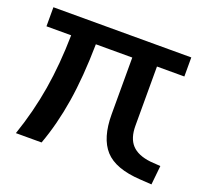

<svg xmlns="http://www.w3.org/2000/svg" viewBox="-95 -618 794 738"><g transform="rotate(20 302.0 -248.5)"><path d="M35 0Q70 -102 87 -204.5Q104 -307 106 -426H5V-504H569V-426H457V-184Q457 -133 481.5 -106.5Q506 -80 558 -74L600 -71L592 7L545 4Q442 -2 399 -49.5Q356 -97 356 -194V-426H207Q205 -292 188.5 -189.5Q172 -87 140 0Z"/></g></svg>

Font: Mulish SemiBold
Style: Regular
Weight: 600
Designer: Vernon Adams
Foundry: Vernon Adams
Version: Version 3.603; ttfautohint (v1.8.3)